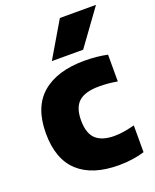

<svg xmlns="http://www.w3.org/2000/svg" viewBox="-150 -894 801 991"><g transform="rotate(-20 250.0 -399.0)"><path d="M330 10.5Q184.5 10.5 107.5 -60.2Q30.5 -131 30.5 -273Q30.5 -417 112.8 -487.2Q195 -557.5 345 -557.5Q414 -557.5 471 -545V-398Q445 -402.5 421 -404.8Q397 -407 372 -407Q294 -407 259 -375.5Q224 -344 224 -274.5Q224 -202 258 -170.8Q292 -139.5 359.5 -139.5Q385.5 -139.5 411.2 -143.8Q437 -148 471 -156.5V-9.5Q441.5 0 405 5.2Q368.5 10.5 330 10.5ZM187 -613 302 -808H500.5L359 -613Z"/></g></svg>

Font: Encode Sans XBd
Style: Regular
Weight: 800
Designer: Multiple Designers
Foundry: Impallari Type
Version: Version 3.002; ttfautohint (v1.8.3) -l 8 -r 50 -G 200 -x 14 